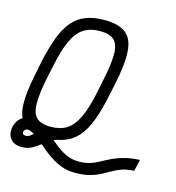

<svg xmlns="http://www.w3.org/2000/svg" viewBox="-139 -932 1133 1233"><g transform="rotate(15 427.5 -315.5)"><path d="M470 183Q422 183 381 167.5Q340 152 304.5 128Q269 104 239 78Q228 69 219 61Q217 62 216 63Q191 83 162.5 97.5Q134 112 98 112Q46 112 22 79.5Q-2 47 10 -3Q18 -34 39 -55Q47 -63 57 -69Q43 -99 40 -141Q34 -223 63 -362L79 -442Q101 -546 128 -617.5Q155 -689 192.5 -732Q230 -775 281.5 -794.5Q333 -814 403 -814Q498 -814 545 -777.5Q592 -741 598 -659Q604 -577 575 -438L558 -358Q537 -255 510 -183Q483 -111 445.5 -68Q408 -25 357 -6Q332 4 303 9Q294 12 286 16Q304 31 323 46Q355 72 393 89.5Q431 107 477 107Q520 107 552 96.5Q584 86 612.5 70Q641 54 674 38Q707 22 750 10Q793 -2 855 -5L837 72Q791 74 758 85.5Q725 97 696.5 113.5Q668 130 637.5 146Q607 162 567 172.5Q527 183 470 183ZM244 -62Q309 -62 352 -89.5Q395 -117 425.5 -183Q456 -249 479 -362L495 -442Q519 -555 518 -619.5Q517 -684 487.5 -711Q458 -738 395 -738Q330 -738 286 -710Q242 -682 212 -616.5Q182 -551 159 -438L142 -358Q119 -245 120.5 -180.5Q122 -116 152 -89Q159 -83 167 -78Q173 -76 179 -73Q205 -62 244 -62ZM153 10Q143 4 133 0Q117 -8 104.5 -6Q92 -4 86 7Q81 18 86 26.5Q91 35 105 35Q122 35 135 25Q142 19 153 10Z"/></g></svg>

Font: Victor Mono Thin Medium
Style: Italic
Weight: 500
Italic angle: -12°
Monospace: yes
Version: Version 1.561;gftools[0.9.30]